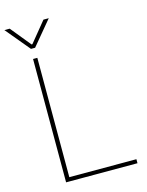

<svg xmlns="http://www.w3.org/2000/svg" viewBox="-131 -977 810 1057"><g transform="rotate(-15 274.0 -448.5)"><path d="M135.7 -703.1V0H111.3V-703.1ZM518.1 -22.9V0H111.3V-22.9ZM114.7 -759.8H126.5V-782.7H124L30.3 -897.5H0ZM222.7 -897.5 128.9 -782.7H126.5V-759.8H138.2L252.9 -897.5Z"/></g></svg>

Font: Wand UI Pro
Style: Regular
Weight: 400
Designer: Andreas Faust
Version: Version 1.003;FEAKit 1.0